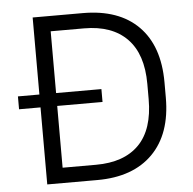

<svg xmlns="http://www.w3.org/2000/svg" viewBox="-51 -751 807 802"><g transform="rotate(-5 352.5 -350.0)"><path d="M25 -377H115V-700H325Q476 -700 558 -617.5Q640 -535 640 -382V-318Q640 -166 557.5 -83Q475 0 325 0H115V-323H25ZM185 -636V-377H375V-323H185V-64H325Q443 -64 505.5 -127.5Q568 -191 568 -318V-382Q568 -507 505 -571.5Q442 -636 325 -636Z"/></g></svg>

Font: Retni Sans
Style: Regular
Weight: 400
Designer: Vitaly Kuzmin
Foundry: ParaType Ltd.
Version: Version 1.00;March 2, 2019;FontCreator 11.5.0.2425 64-bit; t